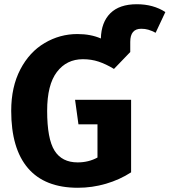

<svg xmlns="http://www.w3.org/2000/svg" viewBox="-20 -871 802 908"><path d="M762 -814 716 -716Q697 -726 681.5 -730.5Q666 -735 648 -735Q596 -735 596 -673V-625L519 -545Q481 -568 446.5 -579.5Q412 -591 372 -591Q295 -591 249 -530.5Q203 -470 203 -347Q203 -214 238 -158.5Q273 -103 347 -103Q399 -103 441 -126V-283H351L335 -399H600V-56Q546 -21 481 -2Q416 17 348 17Q192 17 112.5 -75.5Q33 -168 33 -347Q33 -460 76 -542.5Q119 -625 191 -667.5Q263 -710 346 -710Q409 -710 457 -689Q459 -766 502 -808.5Q545 -851 627 -851Q705 -851 762 -814Z"/></svg>

Font: FiraGOUPP
Style: Bold
Weight: 700
Designer: bBox Type
Foundry: bBox Type GmbH
Version: Version 1.001